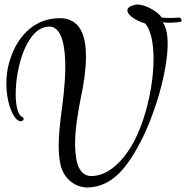

<svg xmlns="http://www.w3.org/2000/svg" viewBox="-20 -781 818 844"><path d="M362 43C471 43 538 -44 595 -152C661 -276 717 -468 717 -589C717 -631 710 -664 695 -683C701 -682 711 -681 722 -681C742 -681 764 -683 773 -685C777 -686 778 -689 778 -692C778 -697 773 -704 767 -704H765C758 -703 744 -702 730 -702C715 -702 699 -703 690 -704C680 -725 623 -761 585 -761C582 -761 578 -761 575 -760C550 -755 540 -746 540 -735C540 -714 581 -688 618 -678C643 -650 655 -592 655 -521C655 -414 627 -278 576 -173C529 -77 457 -7 381 -7C350 -7 324 -29 315 -84C312 -104 310 -126 310 -148C310 -218 324 -294 336 -355C343 -389 358 -462 358 -533C358 -619 335 -701 244 -701C101 -701 33 -578 14 -479C10 -457 8 -435 8 -413C8 -340 30 -276 56 -254C61 -250 66 -248 70 -248C78 -248 84 -253 84 -258C84 -262 82 -265 76 -268C58 -277 49 -317 49 -368C49 -486 98 -664 197 -664C252 -664 267 -577 267 -489C267 -406 254 -321 252 -303C245 -249 238 -192 238 -139C238 -112 240 -86 245 -62C259 11 318 43 362 43Z"/></svg>

Font: Style Script
Style: Regular
Weight: 400
Designer: Robert E. Leuschke
Foundry: Robert E. Leuschke
Version: Version 1.010